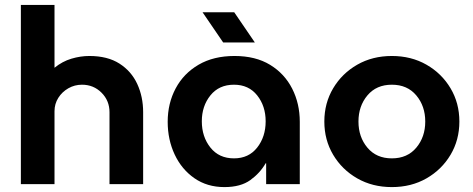

<svg xmlns="http://www.w3.org/2000/svg" viewBox="-20 -750 1926 782"><path d="M65 0V-730H202V-474Q234 -500 271 -511Q308 -522 344 -522Q418 -522 466.5 -491Q515 -460 539 -408Q563 -356 563 -293V0H426V-293Q426 -340 393.5 -372.5Q361 -405 314 -405Q284 -405 258.5 -390.5Q233 -376 217.5 -351.5Q202 -327 202 -297V0Z M894 12Q824 12 772 -24Q720 -60 691.5 -120.5Q663 -181 663 -254Q663 -329 695.5 -390Q728 -451 789 -486.5Q850 -522 935 -522Q1021 -522 1080 -486Q1139 -450 1170 -389Q1201 -328 1201 -254V0H1064V-85H1062Q1039 -45 999.5 -16.5Q960 12 894 12ZM933 -105Q993 -105 1027.5 -149Q1062 -193 1062 -256Q1062 -318 1027.5 -361.5Q993 -405 933 -405Q872 -405 837 -361.5Q802 -318 802 -256Q802 -193 837 -149Q872 -105 933 -105ZM889 -577 805 -700H934L1018 -577Z M1576 12Q1497 12 1435 -23.5Q1373 -59 1337 -119.5Q1301 -180 1301 -255Q1301 -330 1337 -390.5Q1373 -451 1435 -486.5Q1497 -522 1576 -522Q1655 -522 1717 -486.5Q1779 -451 1815 -390.5Q1851 -330 1851 -255Q1851 -180 1815 -119.5Q1779 -59 1717 -23.5Q1655 12 1576 12ZM1576 -105Q1639 -105 1675.5 -148.5Q1712 -192 1712 -255Q1712 -318 1675.5 -361.5Q1639 -405 1576 -405Q1513 -405 1476.5 -361.5Q1440 -318 1440 -255Q1440 -192 1476.5 -148.5Q1513 -105 1576 -105Z"/></svg>

Font: MuseoModerno SemiBold
Style: Regular
Weight: 600
Designer: Pablo Cosgaya, Héctor Gatti, Marcela Romero, and the Authors of The MuseoModerno Project.
Foundry: Omnibus-Type Team
Version: Version 1.001